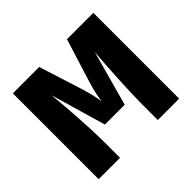

<svg xmlns="http://www.w3.org/2000/svg" viewBox="-135 -710 870 870"><g transform="rotate(-45 300.0 -275.0)"><path d="M179 0V-100C179 -195 168 -338 160 -420L237 -155H364L437 -420C430 -334 421 -188 421 -100V0H558V-550H389L325 -345C310 -298 303 -257 301 -239C299 -257 291 -298 276 -345L211 -550H42V0Z"/></g></svg>

Font: Tekne LDO ExtraBold
Style: Regular
Weight: 800
Monospace: yes
Designer: Alessio Laiso, Mario Rullo, Paolo Rosset
Foundry: Alessio Laiso
Version: Version 1.000;hotconv 1.0.109;makeotfexe 2.5.65596